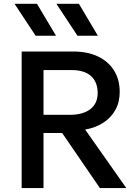

<svg xmlns="http://www.w3.org/2000/svg" viewBox="-20 -964 704 984"><path d="M91 0V-700H355.5Q428.5 -700 481.8 -674.8Q535 -649.5 564.2 -603Q593.5 -556.5 593.5 -492.5Q593.5 -440.5 571.2 -400.5Q549 -360.5 509 -334.8Q469 -309 416.5 -300L627.5 0H492L298.5 -282.5H203V0ZM203 -375.5H337Q405 -375.5 442.8 -404.5Q480.5 -433.5 480.5 -487.5Q480.5 -543 446.8 -574Q413 -605 345 -605H203ZM481.5 -781H377L269 -944.5H384.5ZM267 -781H162.5L54.5 -944.5H169.5Z"/></svg>

Font: Geologica EX
Style: Regular
Weight: 400
Designer: Sindre Bremnes, Frode Helland
Foundry: Monokrom Skriftforlag AS
Version: Version 1.010;gftools[0.9.28]